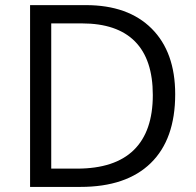

<svg xmlns="http://www.w3.org/2000/svg" viewBox="-20 -734 769 754"><path d="M668 -363.8Q668 -187 572 -93.5Q476.1 0 295.9 0H98.1V-713.9H316.9Q483.4 -713.9 575.7 -621.6Q668 -529.3 668 -363.8ZM580.1 -360.8Q580.1 -500.5 510 -571.3Q439.9 -642.1 301.8 -642.1H181.2V-71.8H282.2Q430.7 -71.8 505.4 -144.8Q580.1 -217.8 580.1 -360.8Z"/></svg>

Font: f02265186
Style: Regular
Weight: 400
Foundry: Ascender Corporation
Version: Version 1.10